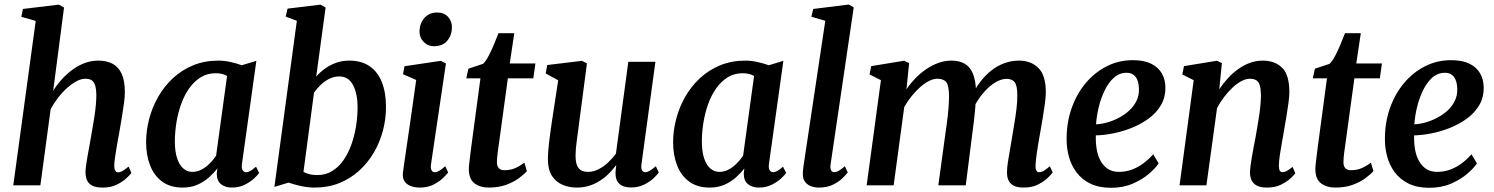

<svg xmlns="http://www.w3.org/2000/svg" viewBox="-20 -838 6754 868"><path d="M445 10Q414 10 396.8 1Q379.5 -8 373 -23.8Q366.5 -39.5 366.5 -61Q367 -74 369.5 -92.5Q372 -111 375.8 -132.5Q379.5 -154 383.8 -176.2Q388 -198.5 391.5 -219.5Q395 -240.5 399.2 -264.5Q403.5 -288.5 407.2 -313.5Q411 -338.5 413.2 -362.8Q415.5 -387 415.5 -408Q415 -437 409.8 -453Q404.5 -469 393.8 -475.5Q383 -482 366 -482Q347 -482 326 -470.8Q305 -459.5 283.5 -440.5Q262 -421.5 242.8 -396.5Q223.5 -371.5 209 -344.5L162.5 0H40L141.5 -743.5L76.5 -762L83.5 -797.5L245.5 -817L269.5 -804L220.5 -428Q238.5 -456.5 261 -481Q283.5 -505.5 309.5 -524.2Q335.5 -543 364.5 -553.5Q393.5 -564 424.5 -564Q461 -564 488 -550.2Q515 -536.5 529.8 -505Q544.5 -473.5 544.5 -420.5Q544.5 -401.5 540.5 -371Q536.5 -340.5 530.8 -307Q525 -273.5 520.5 -246.5Q517 -227.5 513.2 -206.5Q509.5 -185.5 506 -164.5Q502.5 -143.5 499.8 -124.5Q497 -105.5 496.5 -90Q496.5 -72.5 501.5 -65.8Q506.5 -59 513.5 -59Q523.5 -59 533.8 -65Q544 -71 561.5 -85L574 -56Q569 -49 552.2 -33Q535.5 -17 508.5 -3.5Q481.5 10 445 10Z M1074 -98.5Q1071 -76.5 1077.2 -68Q1083.5 -59.5 1093 -59.5Q1101.5 -59.5 1111.8 -65.2Q1122 -71 1137.5 -84.5L1151.5 -56Q1146.5 -48 1129.5 -32Q1112.5 -16 1086.8 -3Q1061 10 1028 10Q998 10 979 -5.5Q960 -21 960 -53L962.5 -76.5Q946.5 -55.5 924 -35.5Q901.5 -15.5 872.2 -2.8Q843 10 806 10Q750 10 713.2 -17Q676.5 -44 658.5 -90.5Q640.5 -137 640.5 -194.5Q640.5 -247 654.2 -299.8Q668 -352.5 695 -400Q722 -447.5 761.8 -484.5Q801.5 -521.5 853.2 -542.8Q905 -564 967.5 -564Q993.5 -564 1022.8 -557.5Q1052 -551 1073 -543L1139 -563ZM1006.5 -494.5Q996 -501 982.8 -504Q969.5 -507 955.5 -507Q917 -507 887.2 -488.5Q857.5 -470 835.2 -438.5Q813 -407 798.8 -367Q784.5 -327 777.5 -283.5Q770.5 -240 770.5 -198.5Q770.5 -153.5 780.5 -123Q790.5 -92.5 808.2 -76.8Q826 -61 849.5 -61Q867.5 -61 883 -67.5Q898.5 -74 912 -84.8Q925.5 -95.5 937 -108.5Q948.5 -121.5 957 -134Z M1409.5 -491.5Q1425.5 -510.5 1448 -527Q1470.5 -543.5 1498.5 -553.8Q1526.5 -564 1559 -564Q1614.5 -564 1651.2 -538.5Q1688 -513 1706.5 -466Q1725 -419 1725 -354Q1725 -300 1711 -247Q1697 -194 1669.8 -147.8Q1642.5 -101.5 1603.2 -66Q1564 -30.5 1513.8 -10.2Q1463.5 10 1402.5 10Q1372 10 1339.2 2.8Q1306.5 -4.5 1284.5 -12.5L1220.5 7L1322 -744L1271.5 -763L1280 -799L1429 -817L1452 -804ZM1352 -61.5Q1364.5 -53.5 1380.5 -50Q1396.5 -46.5 1414 -46.5Q1452.5 -46.5 1482.2 -65Q1512 -83.5 1533.5 -114.8Q1555 -146 1569 -185.8Q1583 -225.5 1589.8 -268.8Q1596.5 -312 1596.5 -354Q1596.5 -414.5 1576 -453.5Q1555.5 -492.5 1514 -492.5Q1489.5 -492.5 1467.2 -481Q1445 -469.5 1427.8 -452.5Q1410.5 -435.5 1399.5 -418.5Z M1878.5 10Q1852.5 10 1834.5 2.2Q1816.5 -5.5 1807.8 -20.2Q1799 -35 1801.5 -57Q1804 -77 1808.8 -110Q1813.5 -143 1819.8 -185Q1826 -227 1833 -275.2Q1840 -323.5 1847.2 -374.8Q1854.5 -426 1861.5 -476.5L1802 -502.5L1808.5 -538.5L1972.5 -563L1996 -551.5L1928.5 -95.5Q1926 -77.5 1930.8 -68.5Q1935.5 -59.5 1944.5 -59.5Q1954.5 -59.5 1965.2 -65.5Q1976 -71.5 1993 -86.5L2006 -58Q2000 -50 1983.5 -33.8Q1967 -17.5 1940.5 -3.8Q1914 10 1878.5 10ZM1942 -629Q1914 -629 1894.8 -649.2Q1875.5 -669.5 1876.5 -698.5Q1878 -734 1899.5 -757.8Q1921 -781.5 1956.5 -781.5Q1987.5 -781.5 2005.5 -761.8Q2023.5 -742 2023 -715Q2023 -678.5 2001.8 -653.8Q1980.5 -629 1942 -629Z M2234.5 -181Q2232 -163.5 2230.2 -150.5Q2228.5 -137.5 2227.5 -126.5Q2226.5 -115.5 2226.5 -104Q2226.5 -87 2235 -77.8Q2243.5 -68.5 2260 -68.5Q2289 -68.5 2311.2 -78.8Q2333.5 -89 2350.5 -103L2362 -64.5Q2349 -49.5 2325.2 -32Q2301.5 -14.5 2267.5 -2.2Q2233.5 10 2188.5 10Q2151 10 2125.2 -9.2Q2099.5 -28.5 2099.5 -74.5Q2099.5 -79 2100 -85.5Q2100.5 -92 2101.8 -102.8Q2103 -113.5 2105 -130Q2107 -146.5 2110 -170.5L2152 -484H2088L2097.5 -527.5L2164 -549.5Q2176.5 -561.5 2189.2 -585.8Q2202 -610 2213.5 -638Q2225 -666 2233.5 -688H2305L2284.5 -551H2400.5L2391 -484H2276Z M2586.5 10Q2554 10 2524.5 -2Q2495 -14 2476.2 -41.5Q2457.5 -69 2457 -116Q2457 -133.5 2458.5 -154.5Q2460 -175.5 2462.8 -199Q2465.5 -222.5 2469 -246.2Q2472.5 -270 2475.5 -291.5L2503.5 -475L2447 -506L2454 -544L2611 -563L2633.5 -551.5L2599 -289Q2596.5 -267.5 2593.5 -246.2Q2590.5 -225 2587.8 -204.8Q2585 -184.5 2583.5 -167Q2582 -149.5 2582 -135.5Q2582 -107 2588.5 -90.8Q2595 -74.5 2607.8 -67.8Q2620.5 -61 2639 -61Q2662.5 -61 2685.8 -72.8Q2709 -84.5 2729.2 -103.5Q2749.5 -122.5 2764.5 -143.5L2820.5 -558.5H2943L2880 -96Q2877.5 -77 2882.5 -68.2Q2887.5 -59.5 2897 -59.5Q2906 -59.5 2916.5 -65.5Q2927 -71.5 2945 -86.5L2958 -58Q2952.5 -49.5 2935.8 -33.2Q2919 -17 2892.8 -3.8Q2866.5 9.5 2833 9.5Q2798 9.5 2780.8 -6.2Q2763.5 -22 2763 -48.5Q2762.5 -51 2762.5 -55.8Q2762.5 -60.5 2763.2 -66.2Q2764 -72 2764.5 -78Q2765 -84 2766 -89L2764.5 -90Q2750.5 -71.5 2733 -53.8Q2715.5 -36 2693.2 -21.5Q2671 -7 2644.5 1.5Q2618 10 2586.5 10Z M3456.5 -98.5Q3453.5 -76.5 3459.8 -68Q3466 -59.5 3475.5 -59.5Q3484 -59.5 3494.2 -65.2Q3504.5 -71 3520 -84.5L3534 -56Q3529 -48 3512 -32Q3495 -16 3469.2 -3Q3443.5 10 3410.5 10Q3380.5 10 3361.5 -5.5Q3342.5 -21 3342.5 -53L3345 -76.5Q3329 -55.5 3306.5 -35.5Q3284 -15.5 3254.8 -2.8Q3225.5 10 3188.5 10Q3132.5 10 3095.8 -17Q3059 -44 3041 -90.5Q3023 -137 3023 -194.5Q3023 -247 3036.8 -299.8Q3050.5 -352.5 3077.5 -400Q3104.5 -447.5 3144.2 -484.5Q3184 -521.5 3235.8 -542.8Q3287.5 -564 3350 -564Q3376 -564 3405.2 -557.5Q3434.5 -551 3455.5 -543L3521.5 -563ZM3389 -494.5Q3378.5 -501 3365.2 -504Q3352 -507 3338 -507Q3299.5 -507 3269.8 -488.5Q3240 -470 3217.8 -438.5Q3195.5 -407 3181.2 -367Q3167 -327 3160 -283.5Q3153 -240 3153 -198.5Q3153 -153.5 3163 -123Q3173 -92.5 3190.8 -76.8Q3208.5 -61 3232 -61Q3250 -61 3265.5 -67.5Q3281 -74 3294.5 -84.8Q3308 -95.5 3319.5 -108.5Q3331 -121.5 3339.5 -134Z M3735 -95Q3732.5 -78 3737 -68.8Q3741.5 -59.5 3751 -59.5Q3760 -59.5 3770.5 -65Q3781 -70.5 3799.5 -86.5L3812.5 -58.5Q3806.5 -50 3790.2 -33.8Q3774 -17.5 3747 -3.8Q3720 10 3681.5 10Q3663 10 3646.2 3.8Q3629.5 -2.5 3619.2 -16.5Q3609 -30.5 3609.5 -53.5Q3609.5 -58.5 3610 -65.2Q3610.5 -72 3611.5 -79Q3612.5 -86 3613 -90.5L3711 -744L3648 -762.5L3656.5 -797.5L3817.5 -817.5L3839.5 -804.5Z M4090 -552.5 4078 -434Q4095.5 -460.5 4118.2 -484Q4141 -507.5 4167.5 -525.5Q4194 -543.5 4222.8 -553.8Q4251.5 -564 4281 -564Q4317 -564 4341.2 -550Q4365.5 -536 4378.2 -505.5Q4391 -475 4392.5 -425.5Q4392.5 -419 4392.2 -411.5Q4392 -404 4391.5 -396Q4391 -388 4390 -379.5L4372 -401.5Q4389 -438.5 4411.8 -468.2Q4434.5 -498 4462 -519.5Q4489.5 -541 4521 -552.5Q4552.5 -564 4587 -564Q4640.5 -564 4674.2 -531Q4708 -498 4708 -420.5Q4708 -402 4704 -371.5Q4700 -341 4694.5 -307.8Q4689 -274.5 4684 -246.5Q4679.5 -221 4674.5 -192.5Q4669.5 -164 4666 -137.2Q4662.5 -110.5 4661.5 -90Q4661 -72.5 4665.5 -66Q4670 -59.5 4677.5 -59.5Q4687.5 -59.5 4698.2 -65.5Q4709 -71.5 4726 -86.5L4739 -58.5Q4733.5 -50.5 4716.8 -34Q4700 -17.5 4672.8 -3.8Q4645.5 10 4608.5 10Q4578 10 4561.2 0.5Q4544.5 -9 4538.2 -25Q4532 -41 4532.5 -60.5Q4532.5 -78.5 4536.5 -105.2Q4540.5 -132 4546 -162Q4551.5 -192 4556 -220.5Q4560.5 -248 4566 -281Q4571.5 -314 4575.5 -347Q4579.5 -380 4579 -408Q4579 -451 4567.2 -466.2Q4555.5 -481.5 4530 -481.5Q4510.5 -481.5 4488 -470Q4465.5 -458.5 4443.8 -437.5Q4422 -416.5 4403 -388.2Q4384 -360 4371 -326.5L4392 -398Q4391 -375.5 4388.8 -348.8Q4386.5 -322 4383.5 -295.5Q4380.5 -269 4377 -245L4346 0H4222L4252 -219.5Q4256 -247.5 4260.5 -280.5Q4265 -313.5 4267.8 -346.2Q4270.5 -379 4270.5 -406.5Q4269.5 -452.5 4257.5 -467.2Q4245.5 -482 4217 -482Q4200 -482 4180 -472Q4160 -462 4139.8 -444Q4119.5 -426 4101 -403Q4082.5 -380 4068 -354.5L4020 0H3898L3962.5 -475.5L3911 -501.5L3918.5 -539L4067.5 -563.5Z M5218 -99.5Q5204.5 -78.5 5174.8 -52.8Q5145 -27 5101.5 -8Q5058 11 5002.5 11Q4948 11 4909.5 -7.8Q4871 -26.5 4847 -58.5Q4823 -90.5 4812.2 -130Q4801.5 -169.5 4802 -211Q4802 -285 4824.8 -349.2Q4847.5 -413.5 4888 -462Q4928.5 -510.5 4983 -538.2Q5037.5 -566 5101.5 -566Q5152 -566 5184.2 -550Q5216.5 -534 5232.2 -506.5Q5248 -479 5248.5 -445Q5249.5 -398 5228.2 -362.2Q5207 -326.5 5171.5 -301Q5136 -275.5 5094 -259Q5052 -242.5 5009.8 -234.5Q4967.5 -226.5 4934 -226Q4933 -192 4938.2 -162.2Q4943.5 -132.5 4956.2 -109.8Q4969 -87 4989.2 -74Q5009.5 -61 5038 -61Q5071 -61 5099.2 -72Q5127.5 -83 5151 -101Q5174.5 -119 5193.5 -140.5ZM5074 -509Q5040.5 -509 5015.8 -486.8Q4991 -464.5 4974 -429.2Q4957 -394 4947.2 -353.5Q4937.5 -313 4935 -276Q4959 -277 4985.8 -284.5Q5012.5 -292 5038.2 -305.5Q5064 -319 5084.8 -338Q5105.5 -357 5117.8 -381.8Q5130 -406.5 5129 -436.5Q5128 -472.5 5113.8 -490.8Q5099.5 -509 5074 -509Z M5492 -434.5Q5510 -461.5 5531.8 -485Q5553.5 -508.5 5578.5 -526.2Q5603.5 -544 5631.2 -554Q5659 -564 5689 -564Q5743 -564 5776 -532Q5809 -500 5809 -421Q5809 -402 5804.8 -371.2Q5800.5 -340.5 5795 -307Q5789.5 -273.5 5784.5 -246.5Q5780.5 -221 5775.2 -192.5Q5770 -164 5766 -137.2Q5762 -110.5 5761.5 -90Q5761.5 -72.5 5766 -66Q5770.5 -59.5 5777.5 -59.5Q5786.5 -59.5 5797 -65Q5807.5 -70.5 5823.5 -83.5L5836 -55Q5831.5 -47.5 5814.5 -31.8Q5797.5 -16 5770.8 -3Q5744 10 5708 10Q5677.5 10 5660.8 0.5Q5644 -9 5637.2 -25Q5630.5 -41 5631 -61Q5631.5 -74 5634 -92.5Q5636.5 -111 5640.2 -132.5Q5644 -154 5648.2 -176.2Q5652.5 -198.5 5656.5 -219.5Q5660 -240.5 5664.2 -264.5Q5668.5 -288.5 5672.2 -313.5Q5676 -338.5 5678.2 -362.8Q5680.5 -387 5680.5 -408Q5680 -437 5675 -453Q5670 -469 5659 -475.5Q5648 -482 5630 -482Q5612 -482 5592 -471.2Q5572 -460.5 5552.2 -442Q5532.5 -423.5 5514.2 -399.8Q5496 -376 5482 -349L5434 0H5312.5L5376.5 -475.5L5325 -501.5L5332.5 -539L5482 -563.5L5504 -552.5Z M6061.5 -181Q6059 -163.5 6057.2 -150.5Q6055.5 -137.5 6054.5 -126.5Q6053.5 -115.5 6053.5 -104Q6053.5 -87 6062 -77.8Q6070.5 -68.5 6087 -68.5Q6116 -68.5 6138.2 -78.8Q6160.5 -89 6177.5 -103L6189 -64.5Q6176 -49.5 6152.2 -32Q6128.5 -14.5 6094.5 -2.2Q6060.5 10 6015.5 10Q5978 10 5952.2 -9.2Q5926.5 -28.5 5926.5 -74.5Q5926.5 -79 5927 -85.5Q5927.5 -92 5928.8 -102.8Q5930 -113.5 5932 -130Q5934 -146.5 5937 -170.5L5979 -484H5915L5924.5 -527.5L5991 -549.5Q6003.5 -561.5 6016.2 -585.8Q6029 -610 6040.5 -638Q6052 -666 6060.5 -688H6132L6111.5 -551H6227.5L6218 -484H6103Z M6657 -99.5Q6643.5 -78.5 6613.8 -52.8Q6584 -27 6540.5 -8Q6497 11 6441.5 11Q6387 11 6348.5 -7.8Q6310 -26.5 6286 -58.5Q6262 -90.5 6251.2 -130Q6240.5 -169.5 6241 -211Q6241 -285 6263.8 -349.2Q6286.5 -413.5 6327 -462Q6367.5 -510.5 6422 -538.2Q6476.5 -566 6540.5 -566Q6591 -566 6623.2 -550Q6655.5 -534 6671.2 -506.5Q6687 -479 6687.5 -445Q6688.5 -398 6667.2 -362.2Q6646 -326.5 6610.5 -301Q6575 -275.5 6533 -259Q6491 -242.5 6448.8 -234.5Q6406.5 -226.5 6373 -226Q6372 -192 6377.2 -162.2Q6382.5 -132.5 6395.2 -109.8Q6408 -87 6428.2 -74Q6448.5 -61 6477 -61Q6510 -61 6538.2 -72Q6566.5 -83 6590 -101Q6613.5 -119 6632.5 -140.5ZM6513 -509Q6479.5 -509 6454.8 -486.8Q6430 -464.5 6413 -429.2Q6396 -394 6386.2 -353.5Q6376.5 -313 6374 -276Q6398 -277 6424.8 -284.5Q6451.5 -292 6477.2 -305.5Q6503 -319 6523.8 -338Q6544.5 -357 6556.8 -381.8Q6569 -406.5 6568 -436.5Q6567 -472.5 6552.8 -490.8Q6538.5 -509 6513 -509Z"/></svg>

Font: Merriweather 28pt SemiBold
Style: Italic
Weight: 600
Italic angle: -7.8°
Version: Version 2.101